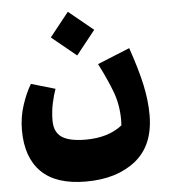

<svg xmlns="http://www.w3.org/2000/svg" viewBox="-55 -591 794 901"><g transform="rotate(-5 341.5 -140.5)"><path d="M315 260H314Q174 260 104.5 191.5Q35 123 35 -6Q35 -68 54 -125Q73 -182 96 -219L209 -186Q199 -159 190.5 -120Q182 -81 182 -38Q182 16 217.5 40Q253 64 330 64Q436 64 502 12Q503 4 503 -13Q503 -85 480 -146.5Q457 -208 418 -284L570 -346Q606 -242 622 -167.5Q638 -93 638 -26Q638 117 549 188.5Q460 260 315 260ZM208 -428 298 -541 414 -446 324 -333Z"/></g></svg>

Font: FiraGO Heavy
Style: Italic
Weight: 900
Italic angle: -8°
Designer: bBox Type GmbH
Foundry: bBox Type GmbH
Version: Version 1.001